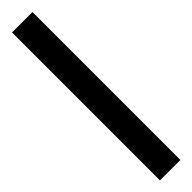

<svg xmlns="http://www.w3.org/2000/svg" viewBox="17 -152 458 458"><g transform="rotate(45 246.5 77.5)"><path d="M-3 43H496V112H-3Z"/></g></svg>

Font: Taviraj Black
Style: Regular
Weight: 900
Designer: Katatrad Team
Foundry: CadsonDemak
Version: Version 1.001